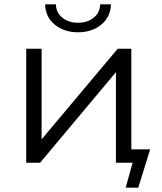

<svg xmlns="http://www.w3.org/2000/svg" viewBox="-20 -751 748 886"><path d="M188 -731H238Q239 -692 268 -669Q297 -646 340 -646Q383 -646 412 -669Q441 -692 442 -731H492Q490 -672 447 -637Q404 -602 340 -602Q276 -602 233 -637Q190 -672 188 -731ZM586 -62H673L618 115H560L592 0H515V-418L165 0H101V-526H172V-108L523 -526H586Z"/></svg>

Font: mBank
Style: Regular
Weight: 400
Designer: Julieta Ulanovsky
Foundry: Julieta Ulanovsky
Version: Version 7.200;PS 007.200;hotconv 1.0.88;makeotf.lib2.5.64775